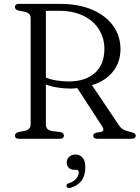

<svg xmlns="http://www.w3.org/2000/svg" viewBox="-20 -720 724 996"><path d="M605 -465Q605 -396.5 565 -347.5Q525 -298.5 457 -278.5L596.5 -70.5Q606 -56.5 619 -48.8Q632 -41 650.5 -37Q671 -32.5 677.5 -28.2Q684 -24 684 -16.5Q684 0 661.5 0H485.5Q463.5 0 463.5 -16.5Q463.5 -27.5 480.5 -32L502.5 -35.5Q525.5 -40 510 -64.5L381 -263Q363 -260.5 347 -260.5Q313.5 -260.5 279.5 -265.8Q245.5 -271 218 -281.5V-75Q218 -46 248.5 -40.5L293.5 -35Q311.5 -30 311.5 -16.5Q311.5 0 290 0H79.5Q57.5 0 57.5 -16.5Q57.5 -30 77 -35L107.5 -41Q139 -47.5 139 -75V-625Q139 -652.5 107.5 -659L77 -665Q57.5 -670 57.5 -683.5Q57.5 -700 79.5 -700H288Q389 -700 459.8 -669Q530.5 -638 567.8 -585Q605 -532 605 -465ZM218 -664V-317.5Q245 -306.5 277.2 -302Q309.5 -297.5 336.5 -297.5Q423.5 -297.5 472.5 -342Q521.5 -386.5 521.5 -466Q521.5 -523 493.2 -567.8Q465 -612.5 412.2 -638.2Q359.5 -664 286 -664ZM366 161Q346.5 161 336.2 150Q326 139 326 123Q326 105 339 93.2Q352 81.5 371.5 81.5Q393 81.5 407.8 97.2Q422.5 113 422.5 148Q422.5 232.5 345.5 254.5Q329.5 259 325.5 247Q321.5 235 337 230.5Q362.5 222.5 375.5 206.5Q388.5 190.5 388.5 173.5Q388.5 161 375.5 161Z"/></svg>

Font: Fraunces 9pt S050 Light
Style: Regular
Weight: 300
Version: Version 1.000; ttfautohint (v1.8.3)